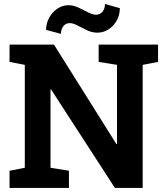

<svg xmlns="http://www.w3.org/2000/svg" viewBox="-20 -932 823 952"><path d="M27.3 0V-85.4L103 -100.1V-610.4L27.3 -625V-710.9H247.6L557.1 -217.8L560.1 -218.3V-610.4L469.2 -625V-710.9H763.7V-625L687.5 -610.4V0H549.8L233.4 -488.3L230.5 -487.8V-100.1L321.8 -85.4V0ZM282.2 -764.2 208.5 -783.7Q208.5 -816.4 223.9 -844.2Q239.3 -872.1 264.6 -889.2Q290 -906.2 319.8 -906.2Q343.3 -906.2 368.7 -894.5Q394 -882.8 417 -870.8Q439.9 -858.9 456.5 -858.9Q476.6 -859.4 488.5 -874.3Q500.5 -889.2 500.5 -912.1L574.2 -891.6Q574.2 -857.9 558.8 -830.3Q543.5 -802.7 518.1 -786.4Q492.7 -770 462.4 -770Q437 -770 411.9 -781.7Q386.7 -793.5 364.5 -805.4Q342.3 -817.4 325.7 -817.4Q305.7 -817.4 293.9 -801.8Q282.2 -786.1 282.2 -764.2Z"/></svg>

Font: Roboto Slab
Style: Bold
Weight: 700
Designer: Google
Version: Version 2.000; ttfautohint (v1.8.1.43-b0c9)